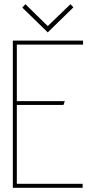

<svg xmlns="http://www.w3.org/2000/svg" viewBox="-20 -893 443 913"><path d="M329 -858 315 -873 207 -769 101 -873 86 -857 207 -739ZM41 0H373V-19H60V-394H282L288 -412H60V-681H375V-700H41Z"/></svg>

Font: Advent Pro Thin
Style: Regular
Weight: 250
Version: Version 3.000